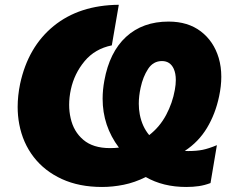

<svg xmlns="http://www.w3.org/2000/svg" viewBox="-20 -748 948 783"><path d="M396 14.5Q303 14.5 232.5 -17.8Q162 -50 117.5 -107.5Q73 -165 58.5 -241.5Q52 -275.5 52 -312Q52 -357 62 -406Q94.5 -557 199 -642Q303.5 -727 464.5 -728.5L436 -563Q367 -549 325 -498.5Q283 -448 269 -383.5Q262 -351 262 -320.5Q262 -292.5 268 -266.5Q280 -211.5 319.8 -177.8Q359.5 -144 428.5 -144Q447 -144 465 -146Q398.5 -234.5 398.5 -345.5Q398.5 -381 405.5 -419Q426.5 -535.5 494.2 -597.8Q562 -660 667.5 -660Q746.5 -660 799 -620Q851.5 -580 872 -511.5Q882.5 -475.5 882.5 -435Q882.5 -397 873.5 -355Q858.5 -283.5 824.2 -226.5Q790 -169.5 733.5 -132.5Q740.5 -132 747.5 -132Q781.5 -132 806.2 -137Q831 -142 864.5 -156L838.5 -1.5Q814.5 7.5 791 11Q767.5 14.5 739.5 14.5Q645 14.5 574.5 -26Q529 -3.5 484.2 5.5Q439.5 14.5 396 14.5ZM553.5 -390.5Q546 -356 546 -325Q546 -302.5 550 -281.5Q559.5 -231.5 588.5 -197Q631.5 -230.5 657.5 -279.2Q683.5 -328 693 -381.5Q697 -403.5 697 -422Q697 -448.5 688.5 -467.5Q674 -499 640.5 -499Q605 -499 584 -467Q563 -435 553.5 -390.5Z"/></svg>

Font: Heraclito ExtraBold
Style: Italic
Weight: 800
Italic angle: -12°
Designer: Kostas Bartsokas (font) & Cristiano Sobral (main changes)
Foundry: Kostas Bartsokas (font) & Cristiano Sobral (main changes)
Version: Version 1.00;July 8, 2020;FontCreator 13.0.0.2655 64-bit